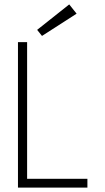

<svg xmlns="http://www.w3.org/2000/svg" viewBox="-20 -851 477 871"><path d="M61.5 -660H103V-40H376.5V0H61.5ZM170.5 -688 148.5 -715.5 294 -831 327.5 -789Z"/></svg>

Font: League Spartan Thin ExtraLight
Style: Regular
Weight: 250
Version: Version 2.002